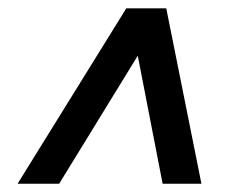

<svg xmlns="http://www.w3.org/2000/svg" viewBox="-20 -569 567 464"><path d="M381.8 -548.8 466.8 -125H373L297.9 -511.7H360.4L123 -125H22.5L285.2 -548.8Z"/></svg>

Font: Crimson Pro ExtraBold
Style: Italic
Weight: 800
Italic angle: -12°
Designer: Jacques Le Bailly
Foundry: Baron von Fonthausen
Version: Version 1.003